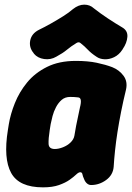

<svg xmlns="http://www.w3.org/2000/svg" viewBox="-20 -784 568 826"><path d="M165 22Q62 22 28 -40Q-6 -102 14 -225L18 -250Q25 -293 44 -340.5Q63 -388 96.5 -429Q130 -470 182 -496Q234 -522 306 -522Q358 -522 396 -514Q434 -506 463 -495Q493 -483 511.5 -458Q530 -433 522 -398Q510 -349 501 -303.5Q492 -258 485.5 -216.5Q479 -175 475 -137Q471 -99 469 -66Q466 -31 436.5 -9.5Q407 12 372 12Q362 12 354 5Q346 -2 342 -13Q336 -26 334.5 -34.5Q333 -43 325 -43Q318 -43 307.5 -33Q297 -23 279.5 -10.5Q262 2 234 12Q206 22 165 22ZM216 -143Q232 -143 251 -150.5Q270 -158 283.5 -171Q297 -184 300 -200Q304 -225 307.5 -243Q311 -261 315 -279Q319 -297 324 -322Q335 -364 316 -365Q309 -366 300 -366.5Q291 -367 282 -367Q260 -367 245.5 -354.5Q231 -342 221 -323Q211 -304 206 -284.5Q201 -265 198 -250L194 -225Q188 -187 189 -165Q190 -143 216 -143ZM506 -666Q530 -652 528 -625.5Q526 -599 508 -573L507 -571Q492 -548 471 -538Q450 -528 429.5 -529Q409 -530 395 -540Q372 -555 358 -570Q344 -585 326 -599Q319 -605 309 -599Q286 -585 268 -570Q250 -555 222 -540Q198 -526 170 -530Q142 -534 126 -553L125 -555Q104 -580 110 -610Q116 -640 148 -656Q171 -667 198.5 -682.5Q226 -698 251.5 -714Q277 -730 294 -745Q318 -764 342.5 -764Q367 -764 384 -748Q412 -726 444.5 -704.5Q477 -683 506 -666Z"/></svg>

Font: Winky Sans ExtraBold
Style: Italic
Weight: 800
Italic angle: -8.97852°
Designer: Simon Atzbach
Foundry: typofactur
Version: Version 1.205